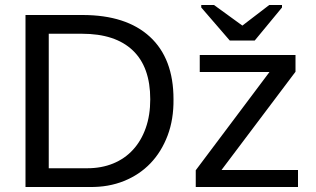

<svg xmlns="http://www.w3.org/2000/svg" viewBox="-20 -748 1262 768"><path d="M674 -351Q675 -271 650.5 -206Q626 -141 582 -95Q538 -49 476 -24Q414 1 339 0H82V-688H310Q485 -688 579.5 -601Q674 -514 674 -351ZM581 -351Q581 -480 511 -546.5Q441 -613 308 -613H175V-75H329Q386 -75 432.5 -94Q479 -113 512 -149Q545 -185 563 -236Q581 -287 581 -351ZM763 0V-67L1058 -460H779V-528H1162V-461L866 -68H1172V0ZM999 -586H899L785 -718V-728H836L949 -646H950L1057 -728H1108V-718Z"/></svg>

Font: Libra Sans
Style: Regular
Weight: 400
Foundry: Context Ltd
Version: Version 1.000; ttfautohint (v1.3)